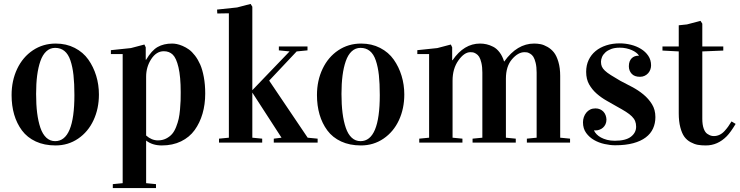

<svg xmlns="http://www.w3.org/2000/svg" viewBox="-20 -727 3771 979"><path d="M39.1 -242.2Q39.1 -315.9 67.6 -376Q96.2 -436 147.7 -470.5Q199.2 -504.9 264.2 -504.9Q317.9 -504.9 361.1 -482.7Q404.3 -460.4 430.4 -423.3Q456.5 -386.2 470.5 -340.6Q484.4 -294.9 484.4 -245.1Q484.4 -173.3 457 -114.3Q429.7 -55.2 378.7 -20.3Q327.6 14.6 263.2 14.6Q206.1 14.6 162.4 -5.6Q118.7 -25.9 92 -61.8Q65.4 -97.7 52.2 -143.1Q39.1 -188.5 39.1 -242.2ZM164.1 -248Q164.1 -193.8 169.4 -151.1Q174.8 -108.4 186 -75.4Q197.3 -42.5 216.3 -24.9Q235.4 -7.3 261.2 -7.3Q359.4 -7.3 359.4 -242.2Q359.4 -301.3 354.7 -343.8Q350.1 -386.2 339.1 -418.7Q328.1 -451.2 308.6 -467Q289.1 -482.9 261.2 -482.9Q235.4 -482.9 216.3 -465.3Q197.3 -447.8 186 -415.5Q174.8 -383.3 169.4 -341.8Q164.1 -300.3 164.1 -248Z M545.4 -451.2V-471.2L647.5 -481.9L716.3 -500L723.1 -485.8V-422.4H725.1Q752.9 -469.7 783.7 -487.3Q814.5 -504.9 857.4 -504.9Q868.7 -504.9 881.3 -502.4Q894 -500 910.9 -492.9Q927.7 -485.8 943.4 -474.6Q959 -463.4 974.4 -443.4Q989.7 -423.3 1001 -397.7Q1012.2 -372.1 1019.3 -334Q1026.4 -295.9 1026.4 -250Q1026.4 -194.8 1012.7 -147.7Q999 -100.6 972.7 -64Q946.3 -27.3 903.3 -6.3Q860.4 14.6 805.2 14.6Q756.8 14.6 725.1 -10.3V207L775.4 211.9V231.9H555.2V211.9L605.5 207V-451.2ZM725.1 -36.1Q752.9 -11.2 785.2 -11.2Q808.6 -11.2 826.9 -20.5Q845.2 -29.8 857.2 -43.5Q869.1 -57.1 877.9 -79.3Q886.7 -101.6 891.1 -121.3Q895.5 -141.1 897.9 -168.5Q900.4 -195.8 900.9 -213.9Q901.4 -231.9 901.4 -256.8Q901.4 -335.9 890.1 -383.5Q878.9 -431.2 860.8 -448.5Q842.8 -465.8 815.4 -465.8Q777.3 -465.8 751.2 -425.8Q725.1 -385.7 725.1 -335.9Z M1086.9 -678.2 1189 -689 1257.8 -707 1266.6 -692.9V-24.9L1316.9 -20V0H1096.7V-20L1147 -24.9V-659.2L1087.9 -658.2ZM1266.6 -254.9V-267.1L1456.5 -464.8L1401.9 -470.2V-490.2H1547.9V-470.2L1492.7 -464.8L1352.5 -315.9L1548.8 -24.9L1599.6 -20V0H1376V-20L1415.5 -24.9Z M1596.2 -242.2Q1596.2 -315.9 1624.8 -376Q1653.3 -436 1704.8 -470.5Q1756.3 -504.9 1821.3 -504.9Q1875 -504.9 1918.2 -482.7Q1961.4 -460.4 1987.5 -423.3Q2013.7 -386.2 2027.6 -340.6Q2041.5 -294.9 2041.5 -245.1Q2041.5 -173.3 2014.2 -114.3Q1986.8 -55.2 1935.8 -20.3Q1884.8 14.6 1820.3 14.6Q1763.2 14.6 1719.5 -5.6Q1675.8 -25.9 1649.2 -61.8Q1622.6 -97.7 1609.4 -143.1Q1596.2 -188.5 1596.2 -242.2ZM1721.2 -248Q1721.2 -193.8 1726.6 -151.1Q1731.9 -108.4 1743.2 -75.4Q1754.4 -42.5 1773.4 -24.9Q1792.5 -7.3 1818.4 -7.3Q1916.5 -7.3 1916.5 -242.2Q1916.5 -301.3 1911.9 -343.8Q1907.2 -386.2 1896.2 -418.7Q1885.3 -451.2 1865.7 -467Q1846.2 -482.9 1818.4 -482.9Q1792.5 -482.9 1773.4 -465.3Q1754.4 -447.8 1743.2 -415.5Q1731.9 -383.3 1726.6 -341.8Q1721.2 -300.3 1721.2 -248Z M2107.9 -451.2V-471.2L2210 -481.9L2278.8 -500L2285.6 -485.8V-419.9H2287.6Q2345.7 -504.9 2427.7 -504.9Q2444.8 -504.9 2460.9 -501.2Q2477.1 -497.6 2494.9 -488.5Q2512.7 -479.5 2527.3 -460.2Q2542 -440.9 2550.3 -413.6H2551.3Q2616.7 -504.9 2703.6 -504.9Q2720.7 -504.9 2736.8 -501.7Q2752.9 -498.5 2771.7 -487.8Q2790.5 -477.1 2804.2 -460Q2817.9 -442.9 2827.1 -411.9Q2836.4 -380.9 2836.4 -339.8V-24.9L2886.7 -20V0H2666.5V-20L2716.3 -24.9V-356.9Q2716.3 -385.7 2711.2 -406.5Q2706.1 -427.2 2699.5 -437.5Q2692.9 -447.8 2683.1 -453.4Q2673.3 -459 2667.5 -460Q2661.6 -460.9 2654.3 -460.9Q2621.6 -460.9 2590.6 -424.8Q2559.6 -388.7 2559.6 -325.7V-24.9L2609.9 -20V0H2389.6V-20L2439.5 -24.9V-356.9Q2439.5 -385.7 2434.6 -406.5Q2429.7 -427.2 2423.1 -437.5Q2416.5 -447.8 2407 -453.4Q2397.5 -459 2391.6 -460Q2385.7 -460.9 2378.4 -460.9Q2347.2 -460.9 2317.4 -418.9Q2287.6 -377 2287.6 -315.9V-24.9L2337.9 -20V0H2117.7V-20L2168 -24.9V-451.2Z M3114.7 -9.3Q3170.4 -9.3 3197 -29.8Q3223.6 -50.3 3223.6 -81.1Q3223.6 -97.2 3218.5 -109.6Q3213.4 -122.1 3201.9 -133.5Q3190.4 -145 3171.6 -157Q3152.8 -168.9 3125 -184.1Q3100.6 -198.2 3073.2 -213.6Q3045.9 -229 3022.7 -249.3Q2999.5 -269.5 2984.1 -296.4Q2968.8 -323.2 2968.8 -360.8Q2968.8 -394 2981.4 -420.9Q2994.1 -447.8 3016.8 -466.6Q3039.6 -485.4 3071 -495.6Q3102.5 -505.9 3140.1 -505.9Q3168.5 -505.9 3197 -498.8Q3225.6 -491.7 3248.5 -477.5Q3271.5 -463.4 3285.6 -442.4Q3299.8 -421.4 3299.8 -393.6Q3299.8 -382.8 3296.1 -372.6Q3292.5 -362.3 3285.2 -354Q3277.8 -345.7 3267.3 -340.6Q3256.8 -335.4 3243.2 -335.4Q3214.8 -335.4 3200.7 -351.1Q3186.5 -366.7 3186.5 -389.2Q3186.5 -403.3 3190.4 -413.3Q3194.3 -423.3 3200.9 -429.9Q3207.5 -436.5 3216.1 -439.7Q3224.6 -442.9 3233.4 -442.9H3237.8V-443.8Q3232.9 -451.7 3223.6 -458.7Q3214.4 -465.8 3201.7 -471.4Q3189 -477.1 3173.3 -480.5Q3157.7 -483.9 3140.1 -483.9Q3114.3 -483.9 3096.2 -477.1Q3078.1 -470.2 3066.7 -459.7Q3055.2 -449.2 3049.8 -436.5Q3044.4 -423.8 3044.4 -412.1Q3044.4 -397.9 3048.8 -387.7Q3053.2 -377.4 3064.2 -366.9Q3075.2 -356.4 3094.5 -344.2Q3113.8 -332 3143.1 -314.9Q3171.4 -300.3 3202.9 -283.7Q3234.4 -267.1 3260.7 -245.4Q3287.1 -223.6 3304.4 -195.6Q3321.8 -167.5 3321.8 -129.9Q3321.8 -98.1 3309.8 -71.8Q3297.9 -45.4 3272.7 -26.4Q3247.6 -7.3 3208.7 3.2Q3169.9 13.7 3116.7 13.7Q3091.3 13.7 3062.5 7.3Q3033.7 1 3009.3 -12.9Q2984.9 -26.9 2968.8 -49.1Q2952.6 -71.3 2952.6 -103.5Q2952.6 -117.2 2957 -129.9Q2961.4 -142.6 2969.5 -152.6Q2977.5 -162.6 2989.3 -168.5Q3001 -174.3 3016.1 -174.3Q3029.3 -174.3 3039.6 -169.7Q3049.8 -165 3056.9 -157.5Q3064 -149.9 3067.9 -139.6Q3071.8 -129.4 3072.3 -117.7Q3072.3 -104 3067.4 -93.5Q3062.5 -83 3054.7 -76.2Q3046.9 -69.3 3036.9 -65.7Q3026.9 -62 3017.1 -62Q3015.1 -62 3012.9 -62Q3010.7 -62 3008.8 -62.5V-61.5Q3013.2 -51.8 3022 -42.5Q3030.8 -33.2 3044.2 -25.9Q3057.6 -18.6 3075.4 -13.9Q3093.3 -9.3 3114.7 -9.3Z M3357.9 -469.2V-490.2H3440.9V-598.1L3482.9 -602.5L3551.8 -620.6L3561 -606.4V-490.2H3668V-469.2L3561 -464.8V-121.1Q3561 -91.3 3568.1 -71.5Q3575.2 -51.8 3586.7 -44.4Q3598.1 -37.1 3605.2 -35.2Q3612.3 -33.2 3620.1 -33.2Q3635.3 -33.2 3649.2 -39.8Q3663.1 -46.4 3674.6 -59.1Q3686 -71.8 3693.4 -82.3Q3700.7 -92.8 3710 -107.9L3731 -95.2Q3705.1 -52.2 3686 -32.7Q3639.6 14.6 3579.1 14.6Q3556.2 14.6 3538.3 11.5Q3520.5 8.3 3501.5 -2Q3482.4 -12.2 3469.7 -29.5Q3457 -46.9 3449 -77.4Q3440.9 -107.9 3440.9 -148.9V-464.8Z"/></svg>

Font: Vidaloka
Style: Regular
Weight: 400
Designer: Cyreal (www.cyreal.org)
Foundry: Cyreal (www.cyreal.org)
Version: Version 1.011